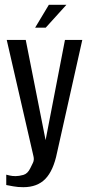

<svg xmlns="http://www.w3.org/2000/svg" viewBox="-20 -661 367 798"><path d="M77 117Q54 117 35.5 113.5Q17 110 6 108V65Q10 66 20.5 68.5Q31 71 45 71Q59 71 77 66Q95 61 106 38Q110 29 116.5 16.5Q123 4 119 -12L8 -495H87L170 -76H169L250 -495H322L217 -26Q202 48 168.5 82.5Q135 117 77 117ZM126 -546 183 -641H256L170 -546Z"/></svg>

Font: Alumni Sans Thin Medium
Style: Regular
Weight: 500
Version: Version 1.018